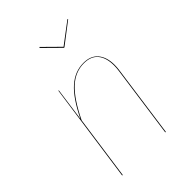

<svg xmlns="http://www.w3.org/2000/svg" viewBox="-212 -840 945 945"><g transform="rotate(-45 261.0 -367.5)"><path d="M434 -411Q434 -393 431 -373L379 0H375L427 -373Q430 -394 430 -411Q430 -465 405.5 -494.5Q381 -524 332 -524Q272 -524 223.5 -479Q175 -434 126 -333L79 0H75L148 -517H151L127 -343Q174 -440 223 -483.5Q272 -527 332 -527Q382 -527 408 -496Q434 -465 434 -411ZM431 -732 320 -647H317L231 -732L235 -735L319 -652L429 -735Z"/></g></svg>

Font: Fira Sans Condensed Four
Style: Italic
Weight: 100
Width: 3
Italic angle: -8°
Designer: bBox Type GmbH & Carrois Corporate GbR & Edenspiekermann AG
Foundry: bBox Type GmbH & Carrois Corporate GbR & Edenspiekermann AG
Version: Version 4.301